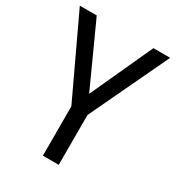

<svg xmlns="http://www.w3.org/2000/svg" viewBox="-172 -870 846 924"><g transform="rotate(30 251.0 -408.0)"><path d="M251 -420 409 -765H502L295 -328V-51H207V-325L0 -765H94Z"/></g></svg>

Font: Noto Sans Tamil UI SemiCondensed
Style: Regular
Weight: 400
Width: 4
Designer: Jelle Bosma - Monotype Design Team
Foundry: Monotype Imaging Inc.
Version: Version 2.004; ttfautohint (v1.8.4.7-5d5b)